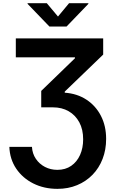

<svg xmlns="http://www.w3.org/2000/svg" viewBox="-20 -968 727 1203"><path d="M38.6 -47.9H180.2Q182.6 -5.4 204.6 27.1Q226.6 59.6 261.7 77.9Q296.9 96.2 339.4 96.2Q390.1 96.2 426.3 71Q462.4 45.9 481.7 2.7Q501 -40.5 501 -95.2Q501 -157.2 476.8 -201.9Q452.6 -246.6 410.2 -271Q367.7 -295.4 312 -295.4H238.3V-398.4L449.7 -603V-608.9H79.1V-727.5H626.5V-626L385.7 -394V-387.2Q463.4 -381.8 521.7 -343.5Q580.1 -305.2 612.5 -241.9Q645 -178.7 645 -97.7Q645 -29.8 622.8 27.6Q600.6 85 559.8 127Q519 168.9 463.1 192.1Q407.2 215.3 339.8 215.3Q255.9 215.3 188.7 181.6Q121.6 147.9 81.5 88.6Q41.5 29.3 38.6 -47.9ZM273.4 -947.8 343.3 -864.3 412.6 -947.8H533.7V-943.8L397 -801.8H289.6L152.8 -943.8V-947.8Z"/></svg>

Font: Inter Cardless
Style: Bold
Weight: 700
Designer: Rasmus Andersson
Foundry: rsms
Version: Version 4.001;git-9221beed3